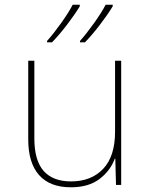

<svg xmlns="http://www.w3.org/2000/svg" viewBox="-20 -786 640 816"><path d="M100 -194V-528H126V-198Q126 -104 165.5 -59.5Q205 -15 282 -15Q368 -15 418.5 -68.5Q469 -122 469 -226V-528H495V0H473L470 -112H468Q449 -60 402.5 -25Q356 10 281 10Q192 10 146 -42Q100 -94 100 -194ZM180 -612Q207 -642 239.5 -687.5Q272 -733 289 -766H319V-759Q297 -723 264.5 -680.5Q232 -638 201 -606H180ZM320 -612Q347 -642 379.5 -687.5Q412 -733 429 -766H459V-759Q437 -723 404.5 -680.5Q372 -638 341 -606H320Z"/></svg>

Font: Noto Sans Mono UI Thin
Style: Regular
Weight: 250
Monospace: yes
Designer: Monotype Design team
Foundry: Monotype Imaging Inc.
Version: Version 1.000